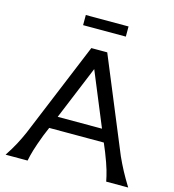

<svg xmlns="http://www.w3.org/2000/svg" viewBox="-136 -1076 1077 1189"><g transform="rotate(15 403.0 -482.0)"><path d="M352 -775H454L702 -175Q722 -131 743.5 -90.5Q765 -50 796 0H655Q649 -32 638 -70.5Q627 -109 601 -175L578 -230H228L205 -175Q180 -109 168.5 -70.5Q157 -32 151 0H10Q41 -47 61.5 -85.5Q82 -124 100 -165ZM261 -310H545L403 -654ZM266 -964H540V-899H266Z"/></g></svg>

Font: Faculty Glyphic
Style: Regular
Weight: 400
Designer: Koto Studio, Dylan Young
Foundry: Koto Studio
Version: Version 1.004; ttfautohint (v1.8.4.7-5d5b)